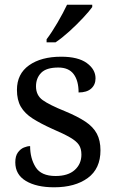

<svg xmlns="http://www.w3.org/2000/svg" viewBox="-20 -786 491 816"><path d="M210 10Q135 10 90 -17Q45 -44 45 -96Q45 -123 56 -138Q67 -153 81.5 -159Q96 -165 108 -165Q108 -113 131.5 -75.5Q155 -38 216 -38Q269 -38 297.5 -63.5Q326 -89 326 -129Q326 -154 315.5 -170Q305 -186 278.5 -201.5Q252 -217 203 -238Q152 -261 118.5 -282.5Q85 -304 68.5 -332.5Q52 -361 52 -404Q52 -472 103.5 -508.5Q155 -545 240 -545Q312 -545 349 -518Q386 -491 386 -453Q386 -426 367.5 -409.5Q349 -393 314 -393Q314 -443 293 -471Q272 -499 228 -499Q177 -499 155 -476.5Q133 -454 133 -419Q133 -381 161.5 -360.5Q190 -340 257 -313Q310 -291 343 -269Q376 -247 391.5 -218Q407 -189 407 -147Q407 -69 353 -29.5Q299 10 210 10ZM178 -619Q200 -648 224.5 -690Q249 -732 265 -766H372V-756Q360 -739 333 -710Q306 -681 274.5 -652.5Q243 -624 216 -606H178Z"/></svg>

Font: Noto Serif Makasar
Style: Regular
Weight: 400
Designer: Sérgio Martins
Version: Version 1.001; ttfautohint (v1.8.4.7-5d5b)